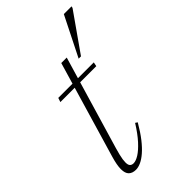

<svg xmlns="http://www.w3.org/2000/svg" viewBox="-219 -765 843 843"><g transform="rotate(-45 202.0 -344.0)"><path d="M72.5 -435 79 -454.5H299.5L295.5 -435ZM102 -120Q97 -102.5 93.5 -88.5Q90 -74.5 88.5 -64Q87 -53.5 87 -45.5Q87 -30 93 -23.8Q99 -17.5 110 -17.5Q124.5 -17.5 144.5 -30Q164.5 -42.5 189 -69.2Q213.5 -96 240 -138.5L250 -132Q227 -92.5 205.8 -65.5Q184.5 -38.5 165.2 -22Q146 -5.5 129 2.2Q112 10 97.5 10Q76 10 64 -1.5Q52 -13 52 -39Q52 -51.5 55 -67.8Q58 -84 64 -104.5L196.5 -553.5H230.5ZM264 -513 356.5 -697.5H404.5L402.5 -689.5L278.5 -513Z"/></g></svg>

Font: Newsreader 36pt ExtraLight
Style: Italic
Weight: 250
Italic angle: -17°
Designer: Hugues Gentile
Foundry: Production Type
Version: Version 1.003